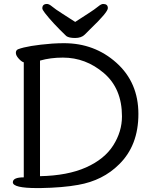

<svg xmlns="http://www.w3.org/2000/svg" viewBox="-20 -936 768 970"><path d="M359.9 -825.2Q392.1 -846.2 425.5 -867.7Q459 -889.2 475.1 -902.6Q491.2 -916 501 -916Q524.9 -916 524.9 -895Q524.9 -874 436 -789.1L408.2 -761.2Q391.1 -744.1 359.6 -744.1Q328.1 -744.1 314.9 -753.9Q245.1 -820.8 207 -870.1Q193.8 -887.2 193.8 -894Q193.8 -916 217.8 -916Q228 -916 243.9 -902.6Q259.8 -889.2 293.9 -867.7Q328.1 -846.2 359.9 -825.2ZM44.9 -15.1Q44.9 -40 100.1 -40V-621.1Q88.9 -624 74.5 -639.9Q60.1 -655.8 60.1 -668.9Q60.1 -682.1 70.8 -687Q120.1 -706.1 244.1 -715.8Q276.9 -717.8 303.2 -717.8Q458 -717.8 568.6 -618.4Q679.2 -519 679.2 -360.1Q679.2 -201.2 582 -106Q500 -23.9 375 -2Q297.9 12.2 183.1 14.2H168.9Q44.9 14.2 44.9 -15.1ZM182.1 -45.9Q321.8 -48.8 414.8 -90.3Q507.8 -131.8 552 -201.4Q596.2 -271 596.2 -348.1Q596.2 -488.8 504.6 -566.9Q413.1 -645 297.9 -645Q234.9 -645 182.1 -629.9Z"/></svg>

Font: LXGW WenKai Screen
Style: Regular
Weight: 400
Designer: LXGW / Fontworks Inc.
Foundry: LXGW / Fontworks Inc.
Version: Version 1.510;January 18,2025